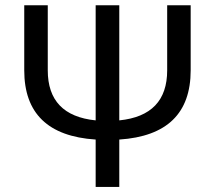

<svg xmlns="http://www.w3.org/2000/svg" viewBox="-20 -533 826 738"><path d="M347.7 -70.3V-512.7H438.5V-70.3Q622.6 -88.9 622.6 -262.7V-512.7H712.9V-262.7Q712.9 -14.6 438.5 3.4V185.5H347.7V3.4Q73.2 -14.6 73.2 -262.7V-512.7H163.6V-262.7Q163.6 -88.9 347.7 -70.3Z"/></svg>

Font: Sansation
Style: Regular
Weight: 400
Designer: Bernd Montag
Version: Version 1.301